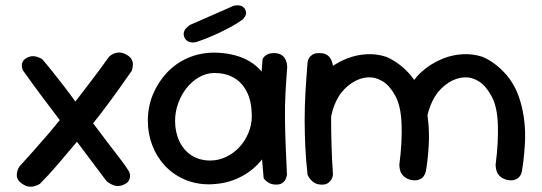

<svg xmlns="http://www.w3.org/2000/svg" viewBox="-20 -699 2048 726"><path d="M64 -4Q52 -12 47.5 -21Q43 -30 43.5 -39Q44 -48 46.5 -55Q49 -62 51.5 -66Q54 -70 54 -70Q83 -102 108 -130Q133 -158 157 -186Q181 -214 206 -245Q187 -270 170 -292.5Q153 -315 136.5 -337Q120 -359 103 -382.5Q86 -406 66 -434Q66 -434 64.5 -439Q63 -444 62.5 -451Q62 -458 66 -466Q70 -474 81 -480Q92 -486 102 -486.5Q112 -487 120.5 -484Q129 -481 134 -478.5Q139 -476 139 -476Q158 -454 179.5 -427Q201 -400 223 -371.5Q245 -343 265 -315Q293 -351 315 -380Q337 -409 356 -434.5Q375 -460 392 -484Q392 -484 396.5 -488Q401 -492 409.5 -496Q418 -500 429.5 -500.5Q441 -501 455 -494Q471 -486 477 -475.5Q483 -465 482.5 -454.5Q482 -444 480 -437.5Q478 -431 478 -431Q454 -397 434 -368.5Q414 -340 396 -316Q378 -292 362.5 -271.5Q347 -251 332 -233Q363 -192 389.5 -157Q416 -122 436.5 -95.5Q457 -69 467 -52Q467 -52 469 -48Q471 -44 471.5 -37.5Q472 -31 470.5 -24Q469 -17 463 -10.5Q457 -4 444 1Q427 7 413 2.5Q399 -2 391 -8Q383 -14 383 -14L271 -163Q235 -120 199.5 -78.5Q164 -37 131 -4Q131 -4 125.5 -1Q120 2 110 5Q100 8 88.5 6.5Q77 5 64 -4Z M771 -2Q720 -2 677.5 -20.5Q635 -39 604 -72Q573 -105 556 -149Q539 -193 539 -243Q539 -296 558.5 -342.5Q578 -389 611.5 -424.5Q645 -460 689.5 -479.5Q734 -499 786 -500Q859 -500 912 -473.5Q965 -447 993.5 -391.5Q1022 -336 1022 -250Q1022 -200 1004.5 -155.5Q987 -111 954 -77Q921 -43 875 -23Q829 -3 771 -2ZM775 -92Q806 -92 834.5 -105.5Q863 -119 884.5 -142Q906 -165 919 -195.5Q932 -226 932 -259Q932 -315 913.5 -351.5Q895 -388 863.5 -405.5Q832 -423 791 -423Q761 -423 733.5 -407.5Q706 -392 685.5 -366Q665 -340 653.5 -307.5Q642 -275 642 -242Q642 -199 658.5 -164.5Q675 -130 705 -111Q735 -92 775 -92ZM1025 -1Q1008 -1 997.5 -7Q987 -13 982 -19Q977 -25 977 -25Q970 -98 966 -170.5Q962 -243 964 -319Q966 -395 973 -476Q973 -476 977 -482Q981 -488 991.5 -493.5Q1002 -499 1021 -498Q1038 -497 1047.5 -489Q1057 -481 1061 -470.5Q1065 -460 1065.5 -452.5Q1066 -445 1066 -445Q1062 -394 1059.5 -347Q1057 -300 1057.5 -252.5Q1058 -205 1060 -153Q1062 -101 1065 -39Q1065 -39 1064 -33.5Q1063 -28 1059.5 -20.5Q1056 -13 1047.5 -7Q1039 -1 1025 -1ZM722 -540Q722 -540 717 -539Q712 -538 705 -538.5Q698 -539 691 -542.5Q684 -546 679 -554Q673 -565 675 -575Q677 -585 683 -591.5Q689 -598 694 -601.5Q699 -605 699 -605Q748 -627 788 -644Q828 -661 863 -677Q863 -677 868 -678Q873 -679 879.5 -679Q886 -679 893.5 -676Q901 -673 906 -665Q911 -656 910.5 -649Q910 -642 906.5 -636.5Q903 -631 900 -628Q897 -625 897 -625Q878 -611 856 -599Q834 -587 811 -576Q788 -565 765.5 -556Q743 -547 722 -540Z M1532 -19Q1515 -24 1506 -33Q1497 -42 1494 -51.5Q1491 -61 1490.5 -68.5Q1490 -76 1490 -76Q1501 -160 1498.5 -229.5Q1496 -299 1474 -338Q1454 -375 1427 -391.5Q1400 -408 1371 -406.5Q1342 -405 1313 -387Q1279 -365 1260 -333Q1241 -301 1233.5 -265Q1226 -229 1225 -195Q1226 -163 1226 -137Q1226 -111 1227 -91Q1228 -71 1229 -58Q1229 -58 1228.5 -54Q1228 -50 1226 -44Q1224 -38 1217.5 -33Q1211 -28 1197 -27Q1185 -26 1176 -32Q1167 -38 1161.5 -44Q1156 -50 1156 -50Q1145 -68 1144.5 -85Q1144 -102 1145.5 -123Q1147 -144 1142 -174Q1140 -211 1140.5 -241.5Q1141 -272 1145 -299.5Q1149 -327 1158 -351Q1167 -375 1183 -398Q1203 -424 1232 -445Q1261 -466 1295.5 -479Q1330 -492 1367 -494Q1404 -496 1441 -484Q1466 -473 1489.5 -455.5Q1513 -438 1533 -414Q1553 -390 1568 -357.5Q1583 -325 1593 -282Q1603 -229 1602 -174Q1601 -119 1591 -54Q1591 -54 1589 -47Q1587 -40 1581.5 -32Q1576 -24 1564 -19.5Q1552 -15 1532 -19ZM1193 -1Q1179 -2 1169.5 -7.5Q1160 -13 1154 -20.5Q1148 -28 1145.5 -33Q1143 -38 1143 -38Q1137 -92 1134.5 -143Q1132 -194 1132 -244.5Q1132 -295 1135 -349Q1138 -403 1143 -463Q1143 -463 1144 -468.5Q1145 -474 1149.5 -481Q1154 -488 1163.5 -493.5Q1173 -499 1190 -498Q1207 -498 1217 -491Q1227 -484 1231.5 -474.5Q1236 -465 1237.5 -458Q1239 -451 1239 -451Q1236 -401 1234 -353Q1232 -305 1232 -255Q1232 -205 1233.5 -151.5Q1235 -98 1239 -39Q1239 -39 1238 -33Q1237 -27 1232.5 -19.5Q1228 -12 1219 -6Q1210 0 1193 -1ZM1896 -19Q1879 -24 1870 -33Q1861 -42 1858 -51.5Q1855 -61 1854.5 -68.5Q1854 -76 1854 -76Q1865 -160 1862.5 -229.5Q1860 -299 1837 -338Q1817 -375 1790.5 -391.5Q1764 -408 1735 -406.5Q1706 -405 1677 -387Q1643 -365 1624 -333Q1605 -301 1597 -265Q1589 -229 1589 -195Q1590 -163 1589 -141.5Q1588 -120 1587 -105Q1586 -90 1584 -74Q1584 -74 1584 -68.5Q1584 -63 1582 -56Q1580 -49 1574 -43Q1568 -37 1556 -36Q1543 -35 1534.5 -40.5Q1526 -46 1522 -52Q1518 -58 1518 -58Q1513 -71 1512 -88Q1511 -105 1511 -127Q1511 -149 1511 -175Q1509 -211 1508.5 -242Q1508 -273 1511 -300Q1514 -327 1522.5 -351Q1531 -375 1547 -398Q1567 -424 1596 -445Q1625 -466 1659 -479Q1693 -492 1730.5 -494Q1768 -496 1805 -484Q1830 -473 1853 -455.5Q1876 -438 1896.5 -414Q1917 -390 1932 -357.5Q1947 -325 1956 -282Q1967 -229 1965.5 -174Q1964 -119 1954 -54Q1954 -54 1952.5 -47Q1951 -40 1945 -32Q1939 -24 1927.5 -19.5Q1916 -15 1896 -19Z"/></svg>

Font: Sour Gummy
Style: Regular
Weight: 400
Designer: Stefie Justprince
Foundry: Eifetstype
Version: Version 1.000